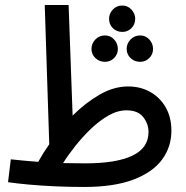

<svg xmlns="http://www.w3.org/2000/svg" viewBox="-20 -731 741 764"><path d="M314 13Q258 13 201.5 10.5Q145 8 95.5 3.5Q46 -1 12 -6L23 -97Q51 -94 78 -91.5Q105 -89 132 -87Q152 -123 176 -157L158 -711H253L269 -271Q320 -322 376.5 -354.5Q433 -387 490 -387Q539 -387 578 -365Q617 -343 639.5 -303.5Q662 -264 662 -211Q662 -146 624.5 -95.5Q587 -45 510 -16Q433 13 314 13ZM483 -292Q448 -292 412 -271.5Q376 -251 342.5 -219Q309 -187 280 -150.5Q251 -114 231 -82Q271 -81 320 -81Q442 -81 506.5 -111.5Q571 -142 571 -206Q571 -238 550 -265Q529 -292 483 -292ZM467 -604Q444 -604 429 -619Q414 -634 414 -656Q414 -677 429 -693Q444 -709 467 -709Q488 -709 503 -693Q518 -677 518 -656Q518 -634 503 -619Q488 -604 467 -604ZM398 -485Q375 -485 359.5 -500Q344 -515 344 -536Q344 -558 359.5 -574Q375 -590 398 -590Q419 -590 434 -574Q449 -558 449 -536Q449 -515 434 -500Q419 -485 398 -485ZM538 -485Q515 -485 499.5 -500Q484 -515 484 -536Q484 -558 499.5 -574Q515 -590 538 -590Q559 -590 574 -574Q589 -558 589 -536Q589 -515 574 -500Q559 -485 538 -485Z"/></svg>

Font: Noto Sans Arabic UI Cn Md
Style: Regular
Weight: 500
Width: 3
Designer: Monotype Design Team, Nadine Chahine and Nizar Qandah
Foundry: Monotype Imaging Inc.
Version: Version 2.010; ttfautohint (v1.8.4.7-5d5b)